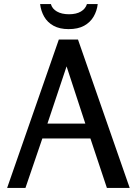

<svg xmlns="http://www.w3.org/2000/svg" viewBox="-20 -923 671 943"><path d="M363 -729 617 0H505L424 -243H188L105 0H15L269 -729ZM307 -597 213 -316H399ZM460 -903Q456 -869 439.5 -841Q423 -813 393 -796.5Q363 -780 317 -780Q273 -780 243 -796.5Q213 -813 197 -841Q181 -869 177 -903H230Q236 -880 259.5 -866.5Q283 -853 319 -853Q355 -853 377.5 -866.5Q400 -880 407 -903Z"/></svg>

Font: Rosario Medium
Style: Regular
Weight: 500
Version: Version 1.201